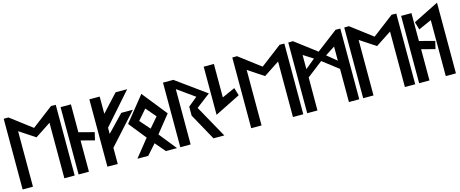

<svg xmlns="http://www.w3.org/2000/svg" viewBox="-46 -1636 5678 2369"><g transform="rotate(-15 2792.5 -451.5)"><path d="M555 -709V0H687V-903L627 -904L355 -697L82 -904L22 -903V0H154V-709L354 -577Z M737 0H869V-399L1041 -354L1064 -453L869 -504V-860H737Z M1105 -1 1237 0V-207L1590 -598H1442L1237 -384V-463L1588 -861H1440L1237 -641V-861H1105Z M1742 -573 1852 -444 1742 -316 1630 -444ZM1742 -760 1488 -444 1666 -222 1488 0 1626 1 1742 -129 1852 0H1994L1816 -222L1994 -444Z M2598 0 2368 -413 2548 -550 2168 -825H2036V0H2168V-707L2388 -550L2272 -455V-340L2460 0Z M2572 -885V-270L2898 -433L2868 -532L2702 -458V-885Z M3475 -709V0H3607V-903L3547 -904L3275 -697L3002 -904L2942 -903V0H3074V-709L3274 -577Z M3912 -630 3788 -528V-709ZM4190 -528 4067 -629 4190 -709ZM4190 0H4322V-903L4262 -904L3990 -697L3717 -904L3657 -903V0H3788L3789 -422L3990 -577L4190 -423Z M4905 -709V0H5037V-903L4977 -904L4705 -697L4432 -904L4372 -903V0H4504V-709L4704 -577Z M5087 0H5219V-399L5391 -354L5414 -453L5219 -504V-860H5087Z M5557 0V-903L5231 -740L5261 -641L5427 -715V0Z"/></g></svg>

Font: Ny Stormning
Style: Regular
Weight: 400
Designer: Robert Jablonski, Mew Too
Foundry: Cannot Into Space Fonts
Version: Version 0.90